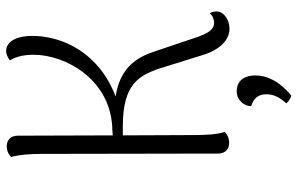

<svg xmlns="http://www.w3.org/2000/svg" viewBox="-188 -552 949 612"><g transform="rotate(-90 286.0 -246.5)"><path d="M549 -52C540 -40 525 -38 518 -38C501 -39 489 -49 475 -87L426 -232C405 -294 368 -339 284 -352C422 -404 477 -520 477 -617C477 -681 451 -701 429 -701C418 -701 409 -696 399 -689C406 -678 417 -655 417 -614C417 -511 339 -373 191 -363C182 -363 170 -362 160 -361L159 -664C159 -686 146 -699 125 -699C108 -699 97 -691 91 -685C98 -662 101 -626 101 -587L102 -25C102 -3 116 10 136 10C153 10 165 2 171 -4C163 -28 161 -63 161 -103L160 -329H189C325 -329 349 -276 371 -219L418 -68C432 -26 460 11 500 11C526 11 555 -5 555 -31C555 -38 553 -45 549 -52ZM301 34C269 34 253 61 253 80C271 86 291 96 291 129C291 151 282 170 262 192C268 199 275 205 287 208C337 166 351 126 351 94C351 46 323 34 301 34Z"/></g></svg>

Font: Arima Koshi Light
Style: Regular
Weight: 300
Designer: Joana Correia and Natanael Gama
Foundry: NDISCOVER
Version: Version 1.019;PS 001.019;hotconv 1.0.88;makeotf.lib2.5.64775